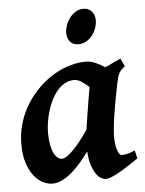

<svg xmlns="http://www.w3.org/2000/svg" viewBox="-51 -710 583 772"><g transform="rotate(-5 240.5 -324.5)"><path d="M284.7 -184.6Q287.6 -205.1 291.3 -228.5Q294.9 -252 298.6 -274.7Q302.2 -297.4 305.7 -318.1Q309.1 -338.9 312 -354Q297.9 -367.2 282.2 -377.4Q266.6 -387.7 251.5 -387.7Q231 -387.2 213.9 -377.4Q196.8 -367.7 183.3 -351.6Q169.9 -335.4 159.7 -314.7Q149.4 -293.9 142.8 -271.5Q136.2 -249 132.8 -226.8Q129.4 -204.6 129.4 -185.1Q129.4 -157.7 133.3 -137.2Q137.2 -116.7 143.8 -103.3Q150.4 -89.8 158.9 -83Q167.5 -76.2 176.8 -76.2Q192.4 -76.2 220.7 -104Q249 -131.8 284.7 -184.6ZM478.5 -51.8Q458 -37.1 437.7 -24.2Q417.5 -11.2 399.9 -1.2Q382.3 8.8 368.4 14.4Q354.5 20 345.7 20Q337.4 20 326.9 14.6Q316.4 9.3 306.9 -4.2Q297.4 -17.6 289.8 -40Q282.2 -62.5 279.8 -96.7Q264.2 -75.2 246.3 -54.2Q228.5 -33.2 209.2 -16.6Q189.9 0 169.7 10Q149.4 20 129.9 20Q112.3 20 92.8 10.7Q73.2 1.5 56.9 -18.8Q40.5 -39.1 29.5 -71Q18.6 -103 18.6 -148.9Q18.6 -187.5 28.3 -224.4Q38.1 -261.2 56.6 -294.9Q75.2 -328.6 102.1 -358.2Q128.9 -387.7 163.6 -411.1Q176.8 -419.9 192.9 -428.2Q209 -436.5 227.1 -442.9Q245.1 -449.2 264.9 -453.1Q284.7 -457 305.2 -457Q325.7 -457 345.5 -447.8Q365.2 -438.5 382.3 -427.7Q398.9 -436 415.5 -443.1Q432.1 -450.2 445.3 -457L460.4 -425.3Q452.1 -418.5 446.8 -413.1Q441.4 -407.7 437.3 -400.6Q433.1 -393.6 430.2 -383.3Q427.2 -373 423.8 -356.4Q416.5 -321.3 410.6 -288.3Q404.8 -255.4 400.6 -227.8Q396.5 -200.2 394.5 -179.2Q392.6 -158.2 392.6 -147.5Q392.6 -113.8 399.9 -92Q407.2 -70.3 418.5 -70.3Q428.2 -70.3 439.7 -73Q451.2 -75.7 470.7 -84ZM360.4 -620.1Q360.4 -605 355 -588.9Q349.6 -572.8 339.6 -559.6Q329.6 -546.4 315.2 -537.8Q300.8 -529.3 282.7 -529.3Q259.8 -529.3 248.5 -543.9Q237.3 -558.6 237.3 -578.1Q237.3 -592.3 242.7 -608.4Q248 -624.5 258.1 -637.9Q268.1 -651.4 282.2 -660.4Q296.4 -669.4 314.5 -669.4Q326.2 -669.4 334.7 -665.3Q343.3 -661.1 348.9 -654.3Q354.5 -647.5 357.4 -638.4Q360.4 -629.4 360.4 -620.1Z"/></g></svg>

Font: Gentium Basic
Style: Bold Italic
Weight: 700
Italic angle: -8°
Designer: J. Victor Gaultney and Annie Olsen
Foundry: SIL International
Version: Version 1.102; 2013; Maintenance release